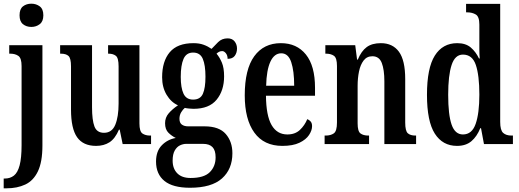

<svg xmlns="http://www.w3.org/2000/svg" viewBox="-30 -781 2815 1041"><path d="M140 -635Q113 -635 94.5 -650Q76 -665 76 -698Q76 -732 94.5 -746.5Q113 -761 140 -761Q166 -761 185.5 -746.5Q205 -732 205 -698Q205 -665 185.5 -650Q166 -635 140 -635ZM-10 240V187H-4Q25 187 45.5 171Q66 155 76.5 115Q87 75 87 6V-423Q87 -466 69.5 -478Q52 -490 26 -490H20V-536H200V8Q200 97 175.5 148Q151 199 107 219.5Q63 240 6 240Z M491 10Q421 10 388 -37Q355 -84 355 -187V-421Q355 -465 341.5 -477.5Q328 -490 300 -490H296V-536H469V-200Q469 -130 482 -95.5Q495 -61 534 -61Q577 -61 595 -104.5Q613 -148 613 -220V-421Q613 -467 598 -478.5Q583 -490 559 -490H556V-536H726V-112Q726 -68 742.5 -57Q759 -46 783 -46H789V0H635L619 -78H615Q594 -29 563.5 -9.5Q533 10 491 10Z M1000 237Q907 237 861.5 200Q816 163 816 95Q816 39 847 7Q878 -25 923 -33Q902 -43 883.5 -61Q865 -79 865 -113Q865 -144 885 -167Q905 -190 935 -210Q897 -227 873 -267.5Q849 -308 849 -362Q849 -449 890.5 -498Q932 -547 1019 -547Q1050 -547 1073.5 -538.5Q1097 -530 1117 -516Q1132 -532 1152.5 -552.5Q1173 -573 1204 -573Q1229 -573 1242 -556.5Q1255 -540 1255 -518Q1255 -495 1243 -478.5Q1231 -462 1204 -462Q1204 -481 1194.5 -492.5Q1185 -504 1175 -504Q1165 -504 1157.5 -500Q1150 -496 1144 -490Q1161 -470 1173 -441.5Q1185 -413 1185 -367Q1185 -290 1144.5 -240.5Q1104 -191 1019 -191Q1010 -191 994.5 -192.5Q979 -194 972 -196Q962 -188 952.5 -172.5Q943 -157 943 -137Q943 -115 956 -105.5Q969 -96 990 -96H1079Q1158 -96 1194 -54.5Q1230 -13 1230 50Q1230 136 1173.5 186.5Q1117 237 1000 237ZM1017 -241Q1056 -241 1070 -272.5Q1084 -304 1084 -365Q1084 -428 1069.5 -462Q1055 -496 1017 -496Q980 -496 965 -461.5Q950 -427 950 -364Q950 -305 965 -273Q980 -241 1017 -241ZM1003 184Q1076 184 1107.5 152.5Q1139 121 1139 72Q1139 34 1122 16.5Q1105 -1 1071 -1H980Q963 -1 946 7Q929 15 917.5 35Q906 55 906 90Q906 133 931 158.5Q956 184 1003 184Z M1501 10Q1401 10 1349 -62Q1297 -134 1297 -264Q1297 -405 1348.5 -476Q1400 -547 1493 -547Q1579 -547 1628.5 -485.5Q1678 -424 1678 -305V-262H1412Q1413 -154 1442.5 -103Q1472 -52 1528 -52Q1570 -52 1596 -76.5Q1622 -101 1636 -135Q1647 -131 1654.5 -122Q1662 -113 1662 -97Q1662 -74 1645.5 -49Q1629 -24 1593.5 -7Q1558 10 1501 10ZM1565 -316Q1565 -396 1549 -444Q1533 -492 1495 -492Q1457 -492 1436 -446.5Q1415 -401 1413 -316Z M1730 0V-46H1736Q1763 -46 1780 -58Q1797 -70 1797 -117V-423Q1797 -467 1780.5 -478.5Q1764 -490 1738 -490H1734V-536H1896L1906 -458H1910Q1929 -504 1958 -525.5Q1987 -547 2035 -547Q2099 -547 2133 -500.5Q2167 -454 2167 -352V-117Q2167 -71 2181 -58.5Q2195 -46 2222 -46H2226V0H2054V-340Q2054 -403 2040 -439.5Q2026 -476 1989 -476Q1959 -476 1941.5 -453Q1924 -430 1916.5 -393.5Q1909 -357 1909 -316V-112Q1909 -69 1924.5 -57.5Q1940 -46 1967 -46H1971V0Z M2448 10Q2370 10 2327.5 -56.5Q2285 -123 2285 -267Q2285 -412 2327.5 -479.5Q2370 -547 2449 -547Q2495 -547 2522.5 -523.5Q2550 -500 2567 -464H2571Q2569 -487 2569 -515Q2569 -543 2569 -572V-648Q2569 -691 2549.5 -702.5Q2530 -714 2504 -714H2497V-760H2682V-120Q2682 -75 2698 -60.5Q2714 -46 2743 -46H2751V0H2594L2578 -86H2574Q2556 -41 2526 -15.5Q2496 10 2448 10ZM2480 -52Q2529 -52 2549 -109.5Q2569 -167 2569 -268Q2569 -372 2550 -428.5Q2531 -485 2480 -485Q2437 -485 2418.5 -428.5Q2400 -372 2400 -267Q2400 -159 2418.5 -105.5Q2437 -52 2480 -52Z"/></svg>

Font: Noto Serif Bengali ExtraCondensed SemiBold
Style: Regular
Weight: 600
Width: 2
Designer: Juan Bruce, Universal Thirst, Indian Type Foundry and the Monotype Design Team.
Foundry: Monotype Imaging Inc.
Version: Version 2.003; ttfautohint (v1.8.4.7-5d5b)